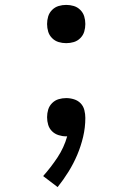

<svg xmlns="http://www.w3.org/2000/svg" viewBox="-20 -548 540 783"><path d="M215 215 156 170Q188 134 214.5 94Q241 54 254 8H249Q234 8 218.5 3Q203 -2 192 -13Q181 -24 176.5 -39Q172 -54 172 -70Q172 -86 176.5 -101Q181 -116 192.5 -127.5Q204 -139 219 -143.5Q234 -148 250 -148Q266 -148 282 -143Q298 -138 309 -126.5Q320 -115 324 -99Q328 -83 328 -67Q328 -28 319 10Q310 48 295 83.5Q280 119 259.5 152Q239 185 215 215ZM250 -372Q234 -372 219 -376.5Q204 -381 192.5 -392.5Q181 -404 176.5 -419Q172 -434 172 -450Q172 -466 176.5 -481Q181 -496 192.5 -507.5Q204 -519 219 -523.5Q234 -528 250 -528Q266 -528 281 -523.5Q296 -519 307.5 -507.5Q319 -496 323.5 -481Q328 -466 328 -450Q328 -434 323.5 -419Q319 -404 307.5 -392.5Q296 -381 281 -376.5Q266 -372 250 -372Z"/></svg>

Font: Iosevka Term Curly
Style: Regular
Weight: 400
Designer: Belleve Invis
Foundry: Belleve Invis
Version: Version 32.3.0